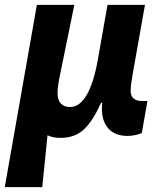

<svg xmlns="http://www.w3.org/2000/svg" viewBox="-44 -546 664 784"><path d="M-24.5 218 106.5 -526H259.5L199 -230Q194.5 -207 192.8 -192.2Q191 -177.5 191 -164.5Q191 -138 204.2 -123.5Q217.5 -109 242 -109Q281.5 -109 310.2 -158.8Q339 -208.5 355.5 -302.5L395 -526H548L497.5 -242Q493 -216 491.2 -201.2Q489.5 -186.5 489.5 -175Q489.5 -133.5 537 -133.5H558L535 -2.5Q505.5 9 476.5 9Q426.5 9 399.2 -20.5Q372 -50 372 -103.5Q372 -118 374.8 -133.5Q377.5 -149 384 -173.5L408.5 -121L368.5 -126.5Q336 -52.5 298.8 -17.8Q261.5 17 203.5 17Q144.5 17 114.5 -21.8Q84.5 -60.5 82 -128L161.5 -107L128.5 218Z"/></svg>

Font: Google Sans Code
Style: Italic
Weight: 400
Italic angle: -10°
Monospace: yes
Designer: Google Sans Code Authors
Foundry: Google LLC
Version: Version 6.000